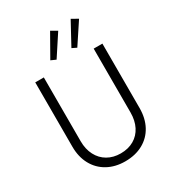

<svg xmlns="http://www.w3.org/2000/svg" viewBox="-224 -1091 1125 1231"><g transform="rotate(-30 339.0 -475.5)"><path d="M90.8 -243.2V-719.7H154.3V-247.1Q154.3 -188.5 177.5 -143.8Q200.7 -99.1 242.4 -75Q284.2 -50.8 338.9 -50.8Q395 -50.8 436.8 -75Q478.5 -99.1 501 -143.6Q523.4 -188 523.4 -247.1V-719.7H587.9V-243.2Q587.9 -167.5 557.4 -110.8Q526.9 -54.2 470.5 -23.2Q414.1 7.8 338.9 7.8Q265.1 7.8 209 -23.2Q152.8 -54.2 121.8 -111.1Q90.8 -168 90.8 -243.2ZM245.1 -793.9 338.9 -959 383.8 -932.6 282.2 -777.3ZM401.4 -793.9 491.2 -959 538.1 -932.6 435.5 -777.3Z"/></g></svg>

Font: Reddit Sans Fudge Light
Style: Regular
Weight: 300
Designer: Stephen Hutchings
Foundry: Reddit
Version: Version 1.013